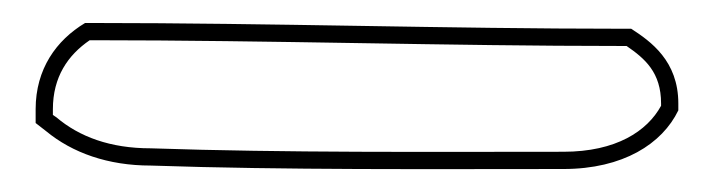

<svg xmlns="http://www.w3.org/2000/svg" viewBox="-20 -3 625 167"><path d="M11 92V104L20 111C43 130 74 141 111 141C229 145 354 144 470 144C522 144 556 122 570 93V87C570 50 546 33 529 22H521C370 22 215 17 61 17H54C29 32 11 57 11 92ZM26 92C26 64 39 45 58 32H61C215 32 370 37 521 37H525C541 48 555 60 555 87V89C543 111 516 129 470 129C354 129 229 130 111 126C76 126 49 116 29 99L26 97Z"/></svg>

Font: Snowfall
Style: BlkOl
Weight: 900
Designer: Jasper
Foundry: Cannot Into Space Fonts
Version: Version 0.9